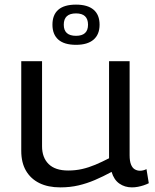

<svg xmlns="http://www.w3.org/2000/svg" viewBox="-20 -801 670 831"><path d="M241 10Q188 10 150.5 -8.5Q113 -27 92.5 -62Q72 -97 72 -148V-536H162V-168Q162 -119 190.5 -91Q219 -63 275 -63Q307 -63 335.5 -69.5Q364 -76 392.5 -88Q421 -100 452 -116V-536H541V-129Q541 -104 547 -89Q553 -74 563.5 -68Q574 -62 586 -62Q600 -62 614 -69L624 -8Q614 -3 602 1Q590 5 577 7.5Q564 10 551 10Q520 10 496.5 -6.5Q473 -23 463 -57Q426 -37 391 -22Q356 -7 319.5 1.5Q283 10 241 10ZM309 -607Q258 -607 232.5 -629.5Q207 -652 207 -694Q207 -737 232.5 -759Q258 -781 309 -781Q359 -781 385 -759Q411 -737 411 -694Q411 -652 385 -629.5Q359 -607 309 -607ZM309 -646Q361 -646 361 -694Q361 -743 309 -743Q256 -743 256 -694Q256 -646 309 -646Z"/></svg>

Font: Georama SemiExpanded
Style: Regular
Weight: 400
Width: 6
Designer: Jean-Baptiste Levee
Foundry: Production Type
Version: Version 1.001